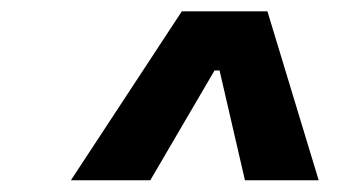

<svg xmlns="http://www.w3.org/2000/svg" viewBox="-20 -713 626 333"><path d="M103 -400.4H240.7L352.1 -590.8H360.8L404.8 -400.4H532.7L443.8 -693.4H295.4Z"/></svg>

Font: Cascadia Code
Style: Bold Italic
Weight: 700
Italic angle: -10°
Monospace: yes
Designer: Aaron Bell
Foundry: Saja Typeworks
Version: Version 2404.023